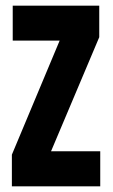

<svg xmlns="http://www.w3.org/2000/svg" viewBox="-20 -659 398 679"><path d="M334.5 -124V0H22V-112L191 -515.5H25V-639H331V-527.5L160.5 -124Z"/></svg>

Font: Anek Latin Condensed
Style: Bold
Weight: 700
Width: 3
Designer: Yesha Goshar
Foundry: Ek Type
Version: Version 1.003